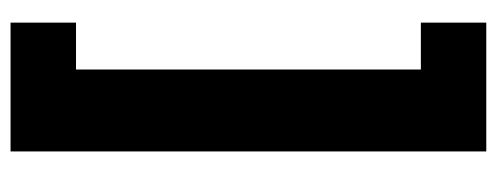

<svg xmlns="http://www.w3.org/2000/svg" viewBox="-309 -465 942 364"><g transform="rotate(90 162.0 -283.0)"><path d="M22.9 43.9H111.8V-609.9H22.9V-733.9H267.1V168H22.9ZM154.8 -725.1Z"/></g></svg>

Font: OpenSansExtrabold
Style: Regular
Weight: 800
Foundry: Ascender Corporation
Version: Version 1.10